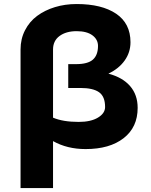

<svg xmlns="http://www.w3.org/2000/svg" viewBox="-20 -741 760 967"><path d="M83.5 206.1V-491.7Q83.5 -544.9 106 -588.6Q128.4 -632.3 167 -660.9Q205.6 -689.5 256.6 -705.1Q307.6 -720.7 365.7 -720.7Q492.7 -720.7 564.9 -671.9Q637.2 -623 637.2 -528.3Q637.2 -477.5 607.9 -436.3Q578.6 -395 525.9 -370.1Q597.7 -351.1 635.5 -307.1Q673.3 -263.2 673.3 -197.8Q673.3 -100.1 602.8 -45.2Q532.2 9.8 411.1 9.8Q318.4 9.8 247.1 -30.3V206.1ZM247.1 -491.7V-148.4Q297.4 -127 376.5 -127Q437.5 -127 473.4 -148.7Q509.3 -170.4 509.3 -202.1Q509.3 -254.9 479 -276.4Q448.7 -297.9 385.3 -297.9H323.7V-418H363.3Q421.9 -418 447.8 -440.7Q473.6 -463.4 473.6 -509.8Q473.6 -542 445.6 -563Q417.5 -584 365.7 -584Q313 -584 280 -559.8Q247.1 -535.6 247.1 -491.7Z"/></svg>

Font: Bert Sans Black
Style: Regular
Weight: 900
Designer: Christian Robertson, Adam Twardoch, & Cristiano Sobral
Foundry: Google
Version: Version 12.135;January 10, 2020;FontCreator 12.0.0.2547 64-b